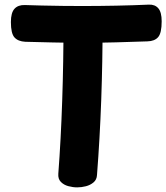

<svg xmlns="http://www.w3.org/2000/svg" viewBox="-20 -790 719 830"><path d="M89.3 -609.4Q58.2 -611 42.7 -628.1Q27.1 -645.1 27.1 -694.7Q27.1 -735.2 42.7 -752.1Q58.2 -769 87 -768.2Q116.6 -767.2 160.1 -766.1Q203.7 -765 250.2 -764.5Q296.7 -764 333.7 -764Q408.7 -764 482.5 -765.5Q556.3 -767 623.9 -770Q650.1 -771 664.5 -754Q678.9 -737 678.9 -698Q678.9 -647.1 663.7 -629.6Q648.6 -612 617.4 -611.2Q554.6 -609 482.6 -607Q410.7 -605 336.7 -605Q271.7 -605 207.4 -606.5Q143.2 -608 89.3 -609.4ZM254.6 -697Q254.6 -707 264.9 -714Q275.2 -721 289.6 -726Q304 -731 318.3 -733.5Q332.7 -736 339.7 -736Q347.7 -736 361.5 -733.5Q375.3 -731 389.6 -726Q403.9 -721 413.7 -714Q423.6 -707 423.6 -697Q423.6 -524 417.6 -357.6Q411.6 -191.1 399.3 -33.4Q398.3 -13.2 384.3 -1.5Q370.3 10.2 351.4 15.1Q332.4 20 313.7 20Q294.9 20 275.3 14.7Q255.8 9.4 243.1 -3.6Q230.3 -16.6 232.1 -39.1Q243.3 -186.9 248.9 -355.4Q254.6 -524 254.6 -697Z"/></svg>

Font: Playpen Sans Thai
Style: Regular
Weight: 400
Designer: Sirin Gunkloy, Laura Meseguer, Veronika Burian, José Scaglione
Foundry: TypeTogether
Version: Version 2.000